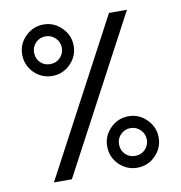

<svg xmlns="http://www.w3.org/2000/svg" viewBox="-71 -660 682 725"><g transform="rotate(-10 270.5 -297.0)"><path d="M72.8 -564.9Q102.1 -594.2 142.6 -594.2Q183.1 -594.2 211.9 -564.9Q241.2 -536.1 241.2 -495.6Q241.2 -455.1 211.9 -425.8Q183.1 -397 142.6 -397Q102.5 -397 72.8 -425.8Q43.9 -455.6 43.9 -495.6Q43.9 -536.1 72.8 -564.9ZM462.9 -594.2 147 0H78.1L394 -594.2ZM180.2 -533.2Q164.6 -548.8 142.6 -548.8Q120.1 -548.8 104.5 -533.2Q89.4 -518.1 89.4 -495.6Q89.4 -472.7 104.5 -457.5Q119.6 -442.4 142.6 -442.4Q165 -442.4 180.2 -457.5Q195.8 -473.1 195.8 -495.6Q195.8 -517.6 180.2 -533.2ZM328.6 -168Q357.9 -197.3 398.4 -197.3Q439 -197.3 467.8 -168Q497.1 -139.2 497.1 -98.6Q497.1 -58.1 467.8 -28.8Q439 0 398.4 0Q358.4 0 328.6 -28.8Q299.8 -58.6 299.8 -98.6Q299.8 -139.2 328.6 -168ZM436 -136.2Q420.4 -151.9 398.4 -151.9Q376 -151.9 360.4 -136.2Q345.2 -121.1 345.2 -98.6Q345.2 -75.7 360.4 -60.5Q375.5 -45.4 398.4 -45.4Q420.9 -45.4 436 -60.5Q451.7 -76.2 451.7 -98.6Q451.7 -120.6 436 -136.2Z"/></g></svg>

Font: Dima Nastaligh Tahriri
Style: regular
Weight: 400
Designer: R.Balvardi
Foundry: Dima Software Group
Version: Version 1.00;November 13, 2018;FontCreator 11.5.0.2427 64-bi